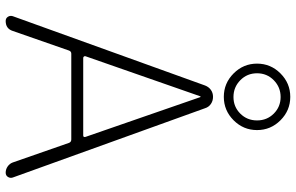

<svg xmlns="http://www.w3.org/2000/svg" viewBox="-203 -839 1042 676"><g transform="rotate(90 318.0 -501.0)"><path d="M178 -281Q177 -278 179 -275.5Q181 -273 184 -273H457Q464 -273 462 -281L322 -685Q322 -686 320 -686Q319 -686 319 -685ZM54 0Q44 0 39 -8Q34 -16 37 -25L281 -702Q286 -715 296.5 -722.5Q307 -730 321 -730Q335 -730 346 -722.5Q357 -715 361 -702L605 -25Q608 -16 603 -8Q598 0 588 0Q576 0 566 -7Q556 -14 552 -25L483 -223Q480 -231 471 -231H169Q161 -231 158 -223L89 -25Q81 0 54 0ZM380 -826Q404 -850 404 -885Q404 -920 380 -944Q356 -968 321.5 -968Q287 -968 262.5 -944Q238 -920 238 -885Q238 -850 262.5 -826Q287 -802 321.5 -802Q356 -802 380 -826ZM238.5 -802.5Q204 -837 204 -885Q204 -933 238.5 -967.5Q273 -1002 321 -1002Q369 -1002 403.5 -967.5Q438 -933 438 -885Q438 -837 403.5 -802.5Q369 -768 321 -768Q273 -768 238.5 -802.5Z"/></g></svg>

Font: Rounded Mplus 1c Light
Style: Regular
Weight: 300
Version: Version 1.059.20150529